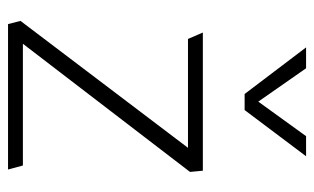

<svg xmlns="http://www.w3.org/2000/svg" viewBox="-172 -610 782 478"><g transform="rotate(90 219.0 -371.0)"><path d="M319 -742H369L254 -589H214L98 -742H150L233 -623ZM408 -453 89 -37H392L402 0H40L32 -31L348 -448H77L61 -485H405Z"/></g></svg>

Font: Palanquin Thin
Style: Regular
Weight: 250
Designer: Pria Ravichandran
Version: Version 1.001